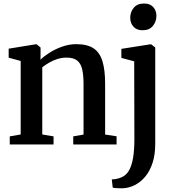

<svg xmlns="http://www.w3.org/2000/svg" viewBox="-20 -800 970 1063"><path d="M94.5 -55.5V-462.5L28 -480.5V-530.5L175.5 -554.5H183.5L204.5 -537V-497L204 -469.5Q224.5 -489.5 256 -509.2Q287.5 -529 325.2 -542.2Q363 -555.5 402.5 -555.5Q463 -555.5 497.8 -532.5Q532.5 -509.5 547.2 -461Q562 -412.5 562 -337V-55L625.5 -45.5V0H385.5V-45L442.5 -55V-335.5Q442.5 -385 434.8 -417.2Q427 -449.5 406.8 -465.2Q386.5 -481 348.5 -481Q322 -481 297.5 -473.2Q273 -465.5 251.8 -453Q230.5 -440.5 214 -427.5V-55.5L276.5 -45V0H34V-45ZM659.5 242.5Q650.5 242.5 639 242.2Q627.5 242 617.5 241Q607.5 240 604 238.5L599 193Q606.5 193.5 621.8 191Q637 188.5 653 181.5Q679.5 170 694.8 142.8Q710 115.5 717 72.2Q724 29 724 -29L723 -460.5L652 -479.5V-529.5L811 -554.5H817.5L839.5 -537V-4.5Q839.5 55.5 824.8 101.2Q810 147 784.2 177.8Q758.5 208.5 726.2 224.8Q694 241 659.5 242.5ZM769 -632.5Q736 -632.5 718.5 -652.8Q701 -673 701 -701.5Q701 -733.5 720.5 -757Q740 -780.5 777 -780.5H778Q811 -780.5 828.5 -760.8Q846 -741 846 -712.5Q846 -680.5 826.5 -656.5Q807 -632.5 770 -632.5Z"/></svg>

Font: Merriweather 48pt SemiBold
Style: Regular
Weight: 600
Version: Version 2.100